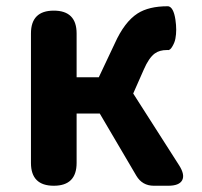

<svg xmlns="http://www.w3.org/2000/svg" viewBox="-20 -594 645 614"><path d="M152 0Q79 0 79 -73V-487Q79 -560 152 -560Q225 -560 225 -487V-347H296L347 -455Q378 -524 420 -551Q456 -574 516 -574Q517 -574 518 -574Q535 -571 541 -531Q546 -497 541 -471Q539 -459 532 -447Q524 -432 516 -434Q515 -434 514 -434Q490 -434 475 -423Q456 -409 440 -372L406 -295L553 -65Q572 -35 562.5 -17.5Q553 0 518 0H515H472Q435 0 416 -32L299 -231H225V-73Q225 0 152 0Z"/></svg>

Font: GenSenRounded JP B
Style: Regular
Weight: 700
Version: Version 1.501;PS 1;hotconv 16.6.51;makeotf.lib2.5.65220